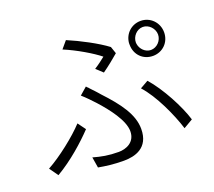

<svg xmlns="http://www.w3.org/2000/svg" viewBox="-130 -928 1259 1130"><g transform="rotate(-20 500.0 -363.0)"><path d="M635 -582 620 -626C562 -670 461 -723 385 -755L347 -710C424 -678 515 -624 559 -588C543 -575 516 -554 489 -537L530 -499C567 -525 612 -562 635 -582ZM944 -601C944 -663 896 -711 836 -711C778 -711 733 -668 728 -612V-603V-601C728 -538 774 -492 836 -492C896 -492 944 -538 944 -601ZM767 -601C767 -638 798 -673 836 -673C874 -673 906 -638 906 -601C906 -563 874 -529 836 -529C802 -529 773 -558 768 -591L767 -600V-601ZM623 -113C623 -203 561 -287 470 -384L464 -391L457 -399C451 -406 444 -413 438 -420L431 -427C427 -432 422 -436 418 -441L412 -448C411 -449 409 -450 408 -451L402 -458L356 -418C382 -395 408 -368 429 -345C487 -281 558 -190 558 -122C558 -52 498 -30 453 -30C388 -30 345 -39 295 -53L306 14C350 22 399 29 464 29C531 29 623 8 623 -113ZM922 -63C896 -150 824 -287 754 -366L703 -337C772 -261 835 -122 864 -29L922 -63ZM317 -222 281 -271C224 -209 114 -122 33 -78L72 -23C168 -79 259 -161 317 -222ZM728 -602V-603V-606V-602Z"/></g></svg>

Font: Glow Sans SC Normal
Style: Regular
Weight: 400
Designer: Ryoko NISHIZUKA (kana, bopomofo & ideographs); Paul D. Hunt (Latin, Greek & Cyrillic); Sandoll Communications, Soo-young
Version: Version 0.93